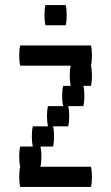

<svg xmlns="http://www.w3.org/2000/svg" viewBox="-20 -740 440 760"><path d="M340 -400H310Q314 -384 314 -360Q314 -337 310 -320H250Q254 -304 254 -280Q254 -257 250 -240H190Q194 -224 194 -200Q194 -177 190 -160H140Q144 -144 144 -120Q144 -97 140 -80H340Q344 -64 344 -40Q344 -17 340 0H60Q56 -17 56 -40Q56 -64 60 -80Q56 -97 56 -120Q56 -144 60 -160H110Q106 -177 106 -200Q106 -224 110 -240H170Q166 -257 166 -280Q166 -304 170 -320H230Q226 -337 226 -360Q226 -384 230 -400H260Q256 -417 256 -440Q256 -464 260 -480H60Q56 -497 56 -520Q56 -544 60 -560H340Q344 -544 344 -520Q344 -497 340 -480Q344 -464 344 -440Q344 -417 340 -400ZM240 -720Q244 -704 244 -680Q244 -657 240 -640H160Q156 -657 156 -680Q156 -704 160 -720Z"/></svg>

Font: VT323
Style: Regular
Weight: 400
Monospace: yes
Designer: Peter Hull
Version: Version 2.000